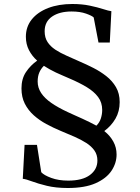

<svg xmlns="http://www.w3.org/2000/svg" viewBox="-20 -842 702 961"><path d="M165 -117 186.5 20Q200 35 236.5 48.5Q273 62 321.5 62Q392.5 62 430 34Q467.5 6 467.5 -38.5Q467.5 -67.5 452.5 -88.8Q437.5 -110 411.8 -126.5Q386 -143 353 -157.5Q320 -172 283.5 -187Q246.5 -202.5 211.8 -221.2Q177 -240 149 -265Q121 -290 104.2 -323Q87.5 -356 87.5 -399.5Q87.5 -447.5 109.8 -481Q132 -514.5 166 -538.5Q140.5 -561 125 -591Q109.5 -621 109.5 -658Q109.5 -708 139 -744.8Q168.5 -781.5 221 -801.8Q273.5 -822 342 -822Q390 -822 429.2 -813.8Q468.5 -805.5 496.2 -796.5Q524 -787.5 537.5 -786L529.5 -629H473L449 -754.5Q441 -763 410.8 -773.8Q380.5 -784.5 338.5 -784.5Q277.5 -784.5 240.5 -759Q203.5 -733.5 203.5 -685.5Q203.5 -653.5 218 -631.5Q232.5 -609.5 257.2 -593.2Q282 -577 313.5 -563.2Q345 -549.5 379 -534Q412 -520 447 -502.2Q482 -484.5 512 -461Q542 -437.5 560.5 -405.8Q579 -374 579 -331Q579 -284.5 558 -248.2Q537 -212 502 -186Q531 -163 547.2 -133.5Q563.5 -104 563.5 -68.5Q563.5 -25.5 538 12.8Q512.5 51 458.8 75Q405 99 319.5 99Q259.5 99 214.5 88Q169.5 77 139.8 65.8Q110 54.5 94 53L103 -117ZM319 -281Q337 -272.5 355.2 -264.5Q373.5 -256.5 392 -248Q410.5 -239.5 428.2 -230.8Q446 -222 462.5 -213Q478.5 -229 485 -249.8Q491.5 -270.5 491.5 -291.5Q491.5 -329 471.2 -356.2Q451 -383.5 414.2 -405.8Q377.5 -428 327 -449.5Q308.5 -457.5 291.8 -464.8Q275 -472 259.5 -479.2Q244 -486.5 229.2 -494.8Q214.5 -503 199.5 -512.5Q184.5 -497.5 176.5 -478.5Q168.5 -459.5 168.5 -434Q168.5 -403 186 -376.5Q203.5 -350 237 -326.8Q270.5 -303.5 319 -281Z"/></svg>

Font: Merriweather 96pt
Style: Regular
Weight: 400
Version: Version 2.100